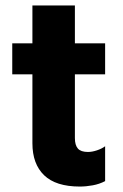

<svg xmlns="http://www.w3.org/2000/svg" viewBox="-20 -665 453 705"><path d="M273 20Q185 20 142 -21.5Q99 -63 99 -139V-392H25V-506H99V-645H255V-506H366V-392H255V-158Q255 -132 266 -119.5Q277 -107 303 -107Q318 -107 336 -113Q354 -119 366 -128V0Q345 11 320.5 15.5Q296 20 273 20Z"/></svg>

Font: Maven Pro
Style: Bold
Weight: 700
Designer: Joe Prince
Foundry: Joe Prince
Version: Version 2.103